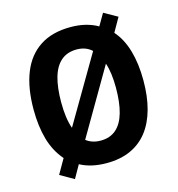

<svg xmlns="http://www.w3.org/2000/svg" viewBox="-116 -854 927 1002"><g transform="rotate(-15 347.0 -352.5)"><path d="M644 -357.9Q644 -272 625.5 -203.9Q606.9 -135.7 570.1 -88.1Q533.2 -40.5 477.8 -15.4Q422.4 9.8 347.7 9.8Q306.2 9.8 270.5 1.7Q234.9 -6.3 205.1 -22.5L165.5 47.4L91.3 4.9L136.7 -74.2Q91.3 -126.5 71 -197.8Q50.8 -269 50.8 -358.9Q50.8 -474.6 83.3 -556.4Q115.7 -638.2 181.9 -681.6Q248 -725.1 348.1 -725.1Q390.6 -725.1 427.5 -716.1Q464.4 -707 494.6 -689.5L531.7 -753.4L604.5 -712.4L561.5 -636.7Q603 -589.8 623.5 -519.3Q644 -448.7 644 -357.9ZM495.6 -357.9Q495.6 -397.9 491.2 -431.9Q486.8 -465.8 477.5 -492.7L270 -136.7Q285.6 -124.5 304.9 -118.2Q324.2 -111.8 347.7 -111.8Q398.9 -111.8 431.6 -140.4Q464.4 -168.9 480 -223.9Q495.6 -278.8 495.6 -357.9ZM199.7 -357.9Q199.7 -314.9 204.6 -279.1Q209.5 -243.2 219.7 -215.3L430.2 -574.2Q413.6 -589.4 393.3 -596.7Q373 -604 348.6 -604Q297.4 -604 264.2 -575.4Q231 -546.9 215.3 -491.9Q199.7 -437 199.7 -357.9Z"/></g></svg>

Font: Open Sans SemiCondensed
Style: Bold
Weight: 700
Width: 4
Designer: Monotype Design Team
Foundry: Monotype Imaging Inc.
Version: Version 3.003